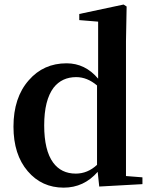

<svg xmlns="http://www.w3.org/2000/svg" viewBox="-20 -820 678 855"><path d="M263.7 15.6Q166 15.6 103.5 -57.6Q40 -131.8 40 -255.9Q40 -385.7 108.4 -462.9Q173.8 -538.1 276.4 -538.1Q359.4 -538.1 417 -469.7V-723.6L333 -730.5V-757.8L530.3 -799.8L543.9 -791L541 -636.7V-36.1L614.3 -30.3V0L421.9 10.7L415 -54.7Q353.5 15.6 263.7 15.6ZM317.4 -46.9Q370.1 -46.9 412.1 -85.9V-439.5Q368.2 -476.6 319.3 -476.6Q255.9 -476.6 218.8 -429.7Q176.8 -374 176.8 -261.7Q176.8 -150.4 216.8 -95.7Q252.9 -46.9 317.4 -46.9Z"/></svg>

Font: Bpmf GenRyu Min B
Style: B
Weight: 700
Foundry: But Ko
Version: Version 1.320